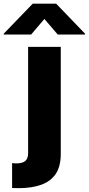

<svg xmlns="http://www.w3.org/2000/svg" viewBox="-94 -794 472 1019"><path d="M55.2 19V-545.4H228.5V22.9Q228.5 89.4 201.2 129.9Q173.8 169.4 123.5 187Q73.7 204.6 5.4 204.6Q-6.8 204.6 -12.2 204.1Q-14.6 204.1 -20.5 204.1Q-26.4 204.1 -29.8 203.6V71.8Q-27.8 71.8 -24.2 72Q-20.5 72.3 -18.6 72.8Q-15.1 73.2 -8.3 73.2Q26.4 73.2 41 59.6Q55.2 46.4 55.2 19ZM357.4 -610.8H212.4L141.6 -693.4L71.3 -610.8H-74.2V-615.2L79.6 -774.4H204.1L357.4 -615.2Z"/></svg>

Font: My Font
Style: Regular
Weight: 500
Designer: Rasmus Andersson
Foundry: rsms
Version: Version 0.001